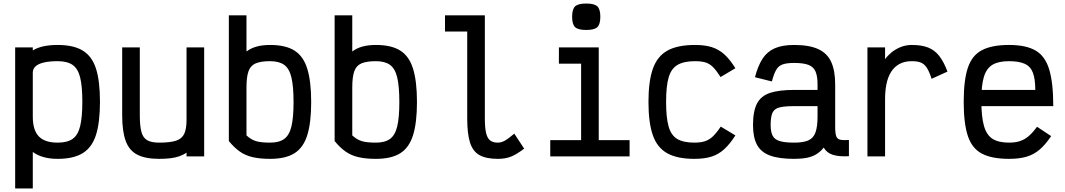

<svg xmlns="http://www.w3.org/2000/svg" viewBox="-20 -887 6040 1089"><path d="M66 182V-618H166V-601Q192 -617 227 -624.5Q262 -632 307 -632Q397 -632 449.5 -600Q502 -568 524.5 -497.5Q547 -427 547 -310Q547 -193 524.5 -122Q502 -51 449.5 -18.5Q397 14 307 14Q262 14 227 4Q192 -6 166 -25V182ZM307 -78Q361 -78 391.5 -99Q422 -120 434.5 -171Q447 -222 447 -310Q447 -398 434.5 -448Q422 -498 391.5 -519Q361 -540 307 -540Q260 -540 228.5 -532.5Q197 -525 181.5 -510.5Q166 -496 166 -475V-225Q166 -149 200 -113.5Q234 -78 307 -78Z M883 14Q805 14 759 -9.5Q713 -33 693 -87.5Q673 -142 673 -233V-618H773V-233Q773 -171 782.5 -137.5Q792 -104 816 -91Q840 -78 883 -78Q945 -78 978.5 -89Q1012 -100 1025 -128Q1038 -156 1038 -206V-618H1138V0H1038V-21Q1020 -9 998 -1Q976 7 947.5 10.5Q919 14 883 14Z M1512 14Q1455 14 1413.5 4.5Q1372 -5 1340 -27.5Q1308 -50 1278 -87V-800H1378V-595Q1403 -614 1436 -623Q1469 -632 1512 -632Q1600 -632 1650.5 -600Q1701 -568 1723 -496.5Q1745 -425 1745 -308Q1745 -192 1723 -121Q1701 -50 1650.5 -18Q1600 14 1512 14ZM1512 -78Q1563 -78 1592 -99Q1621 -120 1633 -170Q1645 -220 1645 -308Q1645 -397 1633 -447.5Q1621 -498 1592 -519Q1563 -540 1512 -540Q1459 -540 1430 -527.5Q1401 -515 1389.5 -483Q1378 -451 1378 -391V-119Q1404 -95 1432 -86.5Q1460 -78 1512 -78Z M2112 14Q2055 14 2013.5 4.5Q1972 -5 1940 -27.5Q1908 -50 1878 -87V-800H1978V-595Q2003 -614 2036 -623Q2069 -632 2112 -632Q2200 -632 2250.5 -600Q2301 -568 2323 -496.5Q2345 -425 2345 -308Q2345 -192 2323 -121Q2301 -50 2250.5 -18Q2200 14 2112 14ZM2112 -78Q2163 -78 2192 -99Q2221 -120 2233 -170Q2245 -220 2245 -308Q2245 -397 2233 -447.5Q2221 -498 2192 -519Q2163 -540 2112 -540Q2059 -540 2030 -527.5Q2001 -515 1989.5 -483Q1978 -451 1978 -391V-119Q2004 -95 2032 -86.5Q2060 -78 2112 -78Z M2804 14Q2738 14 2700 -7Q2662 -28 2646 -78Q2630 -128 2630 -214V-708H2504V-800H2730V-214Q2730 -163 2737 -133Q2744 -103 2760 -90.5Q2776 -78 2804 -78Q2823 -78 2843 -89Q2863 -100 2897 -129L2953 -44Q2910 -11 2878 1.5Q2846 14 2804 14Z M3276 0V-589L3339 -526H3150V-618H3376V0ZM3101 0V-92H3551V0ZM3305 -717Q3259 -717 3242 -733Q3225 -749 3225 -792Q3225 -835 3242 -851Q3259 -867 3305 -867Q3351 -867 3368 -851Q3385 -835 3385 -792Q3385 -749 3368 -733Q3351 -717 3305 -717Z M3918 14Q3821 14 3764 -18Q3707 -50 3682.5 -121Q3658 -192 3658 -309Q3658 -426 3683 -497Q3708 -568 3765.5 -600Q3823 -632 3922 -632Q3978 -632 4017.5 -619.5Q4057 -607 4088.5 -578.5Q4120 -550 4151 -500L4067 -450Q4044 -486 4025 -505.5Q4006 -525 3982.5 -532.5Q3959 -540 3922 -540Q3859 -540 3823 -519Q3787 -498 3772.5 -448Q3758 -398 3758 -309Q3758 -221 3772 -170.5Q3786 -120 3821 -99Q3856 -78 3918 -78Q3954 -78 3978.5 -86Q4003 -94 4023.5 -113.5Q4044 -133 4068 -169L4151 -119Q4120 -70 4087.5 -40.5Q4055 -11 4015 1.5Q3975 14 3918 14Z M4484 14Q4398 14 4347 -5Q4296 -24 4273.5 -66Q4251 -108 4251 -178Q4251 -256 4273.5 -299.5Q4296 -343 4347 -360Q4398 -377 4484 -377H4617V-409Q4617 -455 4605.5 -481.5Q4594 -508 4565.5 -519Q4537 -530 4484 -530Q4442 -530 4418.5 -521.5Q4395 -513 4382 -490Q4369 -467 4358 -425L4262 -449Q4279 -514 4305 -554Q4331 -594 4374 -613Q4417 -632 4484 -632Q4571 -632 4622 -608Q4673 -584 4695 -534.5Q4717 -485 4717 -409V-168Q4717 -131 4723 -114.5Q4729 -98 4746 -94.5Q4763 -91 4795 -93V-1Q4738 2 4703.5 -9Q4669 -20 4652 -50Q4634 -27 4610.5 -12.5Q4587 2 4556 8Q4525 14 4484 14ZM4484 -78Q4537 -78 4565.5 -91Q4594 -104 4605.5 -136.5Q4617 -169 4617 -226V-285H4484Q4431 -285 4402 -278Q4373 -271 4362 -248.5Q4351 -226 4351 -178Q4351 -140 4362 -118Q4373 -96 4402 -87Q4431 -78 4484 -78Z M4900 0V-618H5000V-551Q5013 -570 5035 -588.5Q5057 -607 5087 -619.5Q5117 -632 5152 -632Q5207 -632 5244 -617.5Q5281 -603 5307 -570Q5333 -537 5354 -481L5264 -440Q5251 -480 5237.5 -501.5Q5224 -523 5204.5 -531.5Q5185 -540 5152 -540Q5109 -540 5079.5 -523Q5050 -506 5032.5 -476.5Q5015 -447 5007.5 -408.5Q5000 -370 5000 -327V0Z M5703 14Q5606 14 5549.5 -15.5Q5493 -45 5469.5 -116Q5446 -187 5446 -309Q5446 -432 5469.5 -502.5Q5493 -573 5549.5 -602.5Q5606 -632 5703 -632Q5799 -632 5853.5 -600.5Q5908 -569 5931 -493Q5954 -417 5954 -285H5475V-377H5852Q5852 -439 5838.5 -474.5Q5825 -510 5792.5 -525Q5760 -540 5703 -540Q5643 -540 5609 -519.5Q5575 -499 5560.5 -451Q5546 -403 5546 -318Q5546 -227 5560.5 -174.5Q5575 -122 5609 -100Q5643 -78 5703 -78Q5738 -78 5764.5 -86.5Q5791 -95 5814 -114.5Q5837 -134 5862 -168L5942 -115Q5909 -66 5876 -38Q5843 -10 5802 2Q5761 14 5703 14Z"/></svg>

Font: Victor Mono Thin
Style: Regular
Weight: 100
Monospace: yes
Designer: Rune Bjørnerås
Version: Version 1.561;gftools[0.9.30]